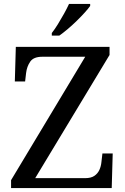

<svg xmlns="http://www.w3.org/2000/svg" viewBox="-20 -951 632 971"><path d="M36 0V-40L411 -664H194Q150 -664 133 -639.5Q116 -615 112 -582L107 -539H55L60 -714H534V-673L158 -50H410Q440 -50 457 -61.5Q474 -73 482.5 -91.5Q491 -110 493 -132L498 -175H550L545 0ZM242 -784Q257 -803 273 -829Q289 -855 304 -882Q319 -909 329 -931H436V-921Q427 -908 409 -888Q391 -868 368.5 -846Q346 -824 323 -804.5Q300 -785 280 -771H242Z"/></svg>

Font: Noto Serif Telugu
Style: Regular
Weight: 400
Designer: Jelle Bosma - Monotype Design Team
Foundry: Monotype Imaging Inc.
Version: Version 2.003